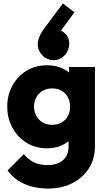

<svg xmlns="http://www.w3.org/2000/svg" viewBox="-20 -874 624 1112"><path d="M260 218Q180 218 119.5 190.5Q59 163 24 113L118 19Q144 50 176.5 66Q209 82 255 82Q312 82 344.5 54Q377 26 377 -25V-149L403 -255L380 -361V-486H530V-29Q530 46 495 101Q460 156 399 187Q338 218 260 218ZM253 -15Q186 -15 134 -47Q82 -79 52 -134Q22 -189 22 -256Q22 -324 52 -378.5Q82 -433 134 -464.5Q186 -496 253 -496Q303 -496 342.5 -477.5Q382 -459 406.5 -425.5Q431 -392 434 -348V-163Q431 -120 406.5 -86.5Q382 -53 342 -34Q302 -15 253 -15ZM282 -151Q314 -151 337.5 -165Q361 -179 373.5 -202.5Q386 -226 386 -256Q386 -286 373.5 -310Q361 -334 337.5 -348Q314 -362 282 -362Q251 -362 227 -348Q203 -334 190 -310Q177 -286 177 -256Q177 -228 190 -203.5Q203 -179 226.5 -165Q250 -151 282 -151ZM411 -803 320 -679 273 -673Q283 -687 294.5 -694.5Q306 -702 318 -701Q347 -696 366.5 -669Q386 -642 380 -606Q374 -568 344.5 -544.5Q315 -521 276 -527Q239 -533 216.5 -564Q194 -595 200 -634Q203 -650 212 -670Q221 -690 244 -720L344 -854Z"/></svg>

Font: Outfit Thin
Style: Bold
Weight: 700
Version: Version 1.100;gftools[0.9.27]